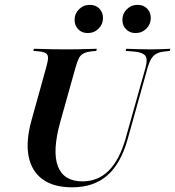

<svg xmlns="http://www.w3.org/2000/svg" viewBox="-20 -776 736 807"><path d="M283.1 11.3Q205.6 11.3 159.3 -22.2Q112.9 -55.6 100.4 -118.5Q87.9 -181.5 112.1 -269.4L174.2 -492.7Q181.5 -518.5 181.9 -532.3Q182.3 -546 173 -552Q163.7 -558.1 141.1 -560.5L120.2 -562.1L122.6 -571Q137.1 -571 157.3 -570.2Q177.4 -569.4 202.8 -569Q228.2 -568.5 257.3 -568.5H258.9Q287.1 -568.5 310.9 -569Q334.7 -569.4 354 -570.2Q373.4 -571 387.1 -571L384.7 -562.1L367.7 -560.5Q345.2 -558.1 332.3 -552Q319.4 -546 312.1 -532.3Q304.8 -518.5 297.6 -492.7L233.1 -262.9Q199.2 -140.3 223.4 -77Q247.6 -13.7 326.6 -13.7Q391.9 -13.7 437.1 -58.9Q482.3 -104 508.1 -194.4L591.9 -492.7Q601.6 -529 590.3 -542.3Q579 -555.6 547.6 -558.9L508.1 -562.1L510.5 -571Q532.3 -570.2 559.7 -569.4Q587.1 -568.5 612.9 -568.5Q637.1 -568.5 657.3 -569.4Q677.4 -570.2 696 -571L693.5 -562.1L674.2 -559.7Q653.2 -558.1 639.5 -551.2Q625.8 -544.4 616.9 -530.6Q608.1 -516.9 600.8 -492.7L516.1 -189.5Q487.1 -87.1 430.2 -37.9Q373.4 11.3 283.1 11.3ZM348.4 -637.1Q324.2 -637.1 308.9 -652.8Q293.5 -668.5 293.5 -692.7Q293.5 -718.5 312.1 -737.1Q330.6 -755.6 358.1 -755.6Q382.3 -755.6 397.6 -739.9Q412.9 -724.2 412.9 -700Q412.9 -674.2 394.4 -655.6Q375.8 -637.1 348.4 -637.1ZM549.2 -637.1Q525.8 -637.1 510.1 -652.8Q494.4 -668.5 494.4 -692.7Q494.4 -718.5 512.9 -737.1Q531.5 -755.6 558.9 -755.6Q583.1 -755.6 598.4 -739.9Q613.7 -724.2 613.7 -700Q613.7 -674.2 595.2 -655.6Q576.6 -637.1 549.2 -637.1Z"/></svg>

Font: Playfair 144pt
Style: Bold Italic
Weight: 700
Italic angle: -15.6°
Designer: Claus Eggers Sørensen
Foundry: Claus Eggers Sørensen
Version: Version 2.203